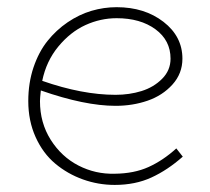

<svg xmlns="http://www.w3.org/2000/svg" viewBox="-20 -503 588 537"><path d="M473.1 -87.9 491.2 -64.9Q448.7 -27.3 403.6 -6.6Q358.4 14.2 300.8 14.2Q254.9 14.2 211.9 -1.2Q168.9 -16.6 134.5 -45.4Q100.1 -74.2 79.6 -119.6Q59.1 -165 59.1 -220.2Q59.1 -271 73.7 -314.5Q88.4 -357.9 112.8 -388.4Q137.2 -418.9 169.2 -440.7Q201.2 -462.4 235.8 -472.7Q270.5 -482.9 306.2 -482.9Q384.3 -482.9 437.3 -441.9Q490.2 -400.9 490.2 -338.9Q490.2 -297.4 462.4 -266.6Q434.6 -235.8 392.8 -221.4Q351.1 -207 303.2 -207Q217.3 -207 94.2 -250Q91.8 -228 91.8 -220.2Q91.8 -159.7 121.8 -112.1Q151.9 -64.5 199.5 -40Q247.1 -15.6 300.8 -17.1Q355 -17.6 395.5 -35.9Q436 -54.2 473.1 -87.9ZM306.2 -452.1Q261.2 -452.1 219 -432.9Q176.8 -413.6 143.1 -372.8Q109.4 -332 98.1 -276.9Q210 -237.8 303.2 -237.8Q341.8 -237.8 375.7 -248.3Q409.7 -258.8 433.3 -282.5Q457 -306.2 457 -338.9Q457 -390.1 414.8 -421.1Q372.6 -452.1 306.2 -452.1Z"/></svg>

Font: BioRhyme ExtraLight
Style: Regular
Weight: 275
Designer: Aoife Mooney
Foundry: Aoife Mooney Type
Version: Version 1.500;PS 001.500;hotconv 1.0.88;makeotf.lib2.5.64775